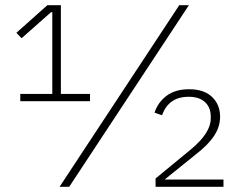

<svg xmlns="http://www.w3.org/2000/svg" viewBox="-20 -718 921 738"><path d="M326 -329H58V-357H181V-671H176L63 -571L43 -592L162 -698H214V-357H326ZM246 0H209L669 -698H706ZM578 0V-32L714 -144Q790 -207 790 -262V-271Q790 -305 768 -325.5Q746 -346 705 -346Q628 -346 603 -275L574 -285Q587 -325 620.5 -350Q654 -375 707 -375Q764 -375 795 -345.5Q826 -316 826 -269Q826 -231 803 -196Q780 -161 732 -124L613 -28H839V0Z"/></svg>

Font: Anuphan ExtraLight
Style: Regular
Weight: 200
Designer: Cadson Demak
Version: Version 3.001